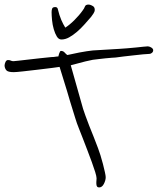

<svg xmlns="http://www.w3.org/2000/svg" viewBox="-79 -769 691 841"><path d="M592 -549Q592 -542 586.5 -537.5Q581 -533 576 -533Q567 -533 547.5 -531Q528 -529 505.5 -526.5Q483 -524 461.5 -521.5Q440 -519 427 -517Q423 -517 410.5 -516Q398 -515 382.5 -513.5Q367 -512 351.5 -510Q336 -508 327 -507Q316 -505 295 -500Q274 -495 257 -490Q251 -488 246 -487Q241 -486 238 -485Q234 -484 231 -483L285 -292Q288 -283 295 -263Q302 -243 311.5 -219Q321 -195 331.5 -169Q342 -143 350 -121Q355 -108 361 -89Q367 -70 372 -50.5Q377 -31 380.5 -15Q384 1 384 7Q384 21 376 36.5Q368 52 355 52Q343 52 343 35V28Q343 25 343.5 21Q344 17 344 12Q344 4 338 -15.5Q332 -35 323 -59.5Q314 -84 303.5 -111.5Q293 -139 283.5 -163.5Q274 -188 267 -205.5Q260 -223 258 -229Q255 -237 250.5 -252Q246 -267 240 -286Q234 -305 227.5 -326.5Q221 -348 215 -369Q200 -418 182 -476Q177 -475 149.5 -471.5Q122 -468 88 -464Q54 -460 23 -456.5Q-8 -453 -19 -453Q-44 -453 -51 -461Q-58 -469 -59 -481Q-59 -489 -55 -497.5Q-51 -506 -44 -506Q-36 -506 -31.5 -503.5Q-27 -501 -20 -501Q-18 -501 0.5 -503Q19 -505 44.5 -508Q70 -511 97.5 -514Q125 -517 146 -519Q151 -519 156.5 -519.5Q162 -520 167 -521Q172 -522 177 -522Q177 -525 180.5 -535.5Q184 -546 188 -546Q198 -546 204.5 -538.5Q211 -531 216 -528Q223 -529 237.5 -532.5Q252 -536 268.5 -539Q285 -542 300.5 -544.5Q316 -547 327 -548L444 -555Q459 -556 478.5 -557.5Q498 -559 517 -561Q536 -563 550 -564.5Q564 -566 569 -566Q578 -565 585 -560Q592 -555 592 -549ZM331 -740Q336 -735 336 -726Q336 -718 330.5 -710Q325 -702 320 -695Q306 -679 290.5 -661.5Q275 -644 258 -629.5Q241 -615 224 -605.5Q207 -596 190 -596Q178 -596 170 -609Q162 -622 156.5 -641Q151 -660 149 -680.5Q147 -701 147 -716Q147 -725 149.5 -731.5Q152 -738 163 -738Q172 -738 174 -730Q181 -701 189.5 -681.5Q198 -662 207 -648Q215 -653 225.5 -661.5Q236 -670 246.5 -680.5Q257 -691 266.5 -702Q276 -713 283 -723Q290 -732 293 -740.5Q296 -749 309 -749Q315 -749 322 -745.5Q329 -742 331 -740Z"/></svg>

Font: Reenie Beanie
Style: Regular
Weight: 500
Designer: James Grieshaber
Foundry: James Grieshaber
Version: Version 1.000